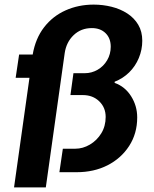

<svg xmlns="http://www.w3.org/2000/svg" viewBox="-20 -748 667 834"><path d="M41 66 108 -410H48L63 -511H122Q134 -581 171.5 -629.5Q209 -678 265 -703Q321 -728 387 -728Q427 -728 465 -718.5Q503 -709 533 -689.5Q563 -670 580.5 -640.5Q598 -611 598 -571Q598 -532 583 -496Q568 -460 541 -433.5Q514 -407 478 -393V-388Q523 -372 549.5 -330Q576 -288 576 -238Q576 -168 541 -114Q506 -60 447 -30Q388 0 313 0H238L253 -102H307Q340 -102 370.5 -120Q401 -138 420 -169Q439 -200 439 -240Q439 -281 411 -308Q383 -335 340 -335H286L299 -430H348Q378 -430 404 -445Q430 -460 445.5 -486.5Q461 -513 461 -545Q461 -582 438.5 -604Q416 -626 379 -626Q332 -626 300 -595.5Q268 -565 261 -517L179 66Z"/></svg>

Font: Chivo Medium SemiBold
Style: Italic
Weight: 600
Italic angle: -8.05°
Version: Version 2.002